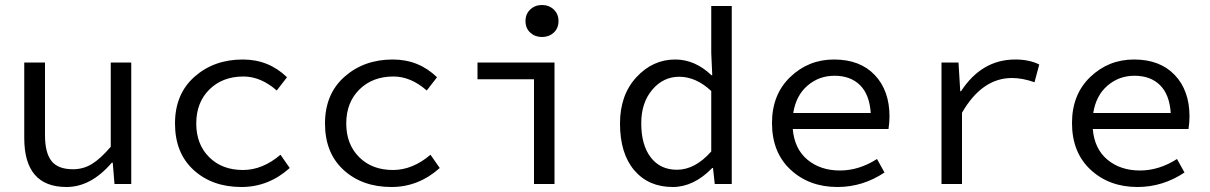

<svg xmlns="http://www.w3.org/2000/svg" viewBox="-20 -736 4840 768"><path d="M246 12Q77 12 77 -184V-486H160V-195Q160 -125 186 -92Q212 -59 272 -59Q313 -59 347.5 -80Q382 -101 423 -149V-486H505V0H438L431 -85H427Q344 12 246 12Z M946 12Q829 12 754.5 -56Q680 -124 680 -242Q680 -360 758 -429Q836 -498 951 -498Q1055 -498 1128 -427L1087 -374Q1023 -430 954 -430Q870 -430 817.5 -378Q765 -326 765 -242Q765 -159 816.5 -107.5Q868 -56 952 -56Q1030 -56 1102 -117L1139 -64Q1054 12 946 12Z M1546 12Q1429 12 1354.5 -56Q1280 -124 1280 -242Q1280 -360 1358 -429Q1436 -498 1551 -498Q1655 -498 1728 -427L1687 -374Q1623 -430 1554 -430Q1470 -430 1417.5 -378Q1365 -326 1365 -242Q1365 -159 1416.5 -107.5Q1468 -56 1552 -56Q1630 -56 1702 -117L1739 -64Q1654 12 1546 12Z M2116 0V-419H1890V-486H2198V0ZM2082 -652Q2082 -680 2101 -698Q2120 -716 2148 -716Q2176 -716 2195 -698Q2214 -680 2214 -652Q2214 -623 2195 -605.5Q2176 -588 2148 -588Q2120 -588 2101 -605.5Q2082 -623 2082 -652Z M2671 12Q2574 12 2517 -55Q2460 -122 2460 -242Q2460 -356 2525.5 -427Q2591 -498 2681 -498Q2760 -498 2826 -435H2829L2825 -525V-712H2907V0H2839L2832 -64H2829Q2755 12 2671 12ZM2688 -57Q2760 -57 2825 -130V-372Q2764 -429 2697 -429Q2633 -429 2589 -377Q2545 -325 2545 -243Q2545 -156 2583 -106.5Q2621 -57 2688 -57Z M3330 12Q3217 12 3142.5 -57Q3068 -126 3068 -244Q3068 -358 3141 -428Q3214 -498 3316 -498Q3420 -498 3479 -436Q3538 -374 3538 -270Q3538 -246 3534 -220H3151Q3158 -140 3210 -97Q3262 -54 3340 -54Q3416 -54 3488 -100L3518 -46Q3431 12 3330 12ZM3318 -433Q3256 -433 3210 -393.5Q3164 -354 3153 -284H3463Q3458 -358 3420 -395.5Q3382 -433 3318 -433Z M3746 0V-486H3814L3821 -371H3824Q3907 -498 4041 -498Q4097 -498 4137 -478L4118 -407Q4070 -424 4028 -424Q3908 -424 3828 -285V0Z M4530 12Q4417 12 4342.5 -57Q4268 -126 4268 -244Q4268 -358 4341 -428Q4414 -498 4516 -498Q4620 -498 4679 -436Q4738 -374 4738 -270Q4738 -246 4734 -220H4351Q4358 -140 4410 -97Q4462 -54 4540 -54Q4616 -54 4688 -100L4718 -46Q4631 12 4530 12ZM4518 -433Q4456 -433 4410 -393.5Q4364 -354 4353 -284H4663Q4658 -358 4620 -395.5Q4582 -433 4518 -433Z"/></svg>

Font: TypoPRO Source Code Pro
Style: Regular
Weight: 400
Monospace: yes
Designer: Paul D. Hunt, Teo Tuominen
Foundry: Adobe Systems Incorporated
Version: Version 2.010;PS 1.0;hotconv 1.0.84;makeotf.lib2.5.63406